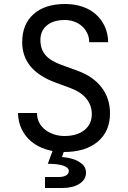

<svg xmlns="http://www.w3.org/2000/svg" viewBox="-20 -750 640 960"><path d="M300 10Q251 10 209 -3.5Q167 -17 136.5 -42.5Q106 -68 88.5 -104Q71 -140 70 -185H165Q165 -159 175.5 -138Q186 -117 205 -102Q224 -87 249 -78.5Q274 -70 302 -70Q365 -70 402 -99.5Q439 -129 439 -180Q439 -223 412 -256.5Q385 -290 334 -309L258 -337Q91 -398 91 -539Q91 -629 148 -679.5Q205 -730 305 -730Q352 -730 391 -717Q430 -704 458.5 -679Q487 -654 503.5 -618.5Q520 -583 521 -539H426Q426 -564 416 -584.5Q406 -605 389.5 -619.5Q373 -634 351 -642Q329 -650 304 -650Q247 -650 214.5 -623Q182 -596 182 -550Q182 -505 206.5 -475.5Q231 -446 286 -426L366 -397Q446 -368 488 -313Q530 -258 530 -183Q530 -93 468.5 -41.5Q407 10 300 10ZM254 -26H311L290 35Q324 38 350 47Q373 55 391.5 71Q410 87 410 113Q410 148 377 169Q344 190 290 190H205V135H275Q297 135 310.5 127Q324 119 324 105Q324 88 297 78.5Q270 69 219 69Z"/></svg>

Font: JetBrainsMono NF
Style: Regular
Weight: 400
Monospace: yes
Designer: Philipp Nurullin, Konstantin Bulenkov
Foundry: JetBrains
Version: Version 1.0.2; ttfautohint (v1.8.3)